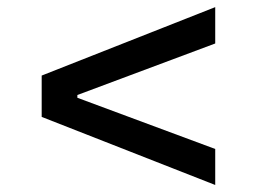

<svg xmlns="http://www.w3.org/2000/svg" viewBox="-20 -633 727 544"><path d="M589.8 -108.9 98.1 -301.8V-418.9L589.8 -612.8V-509.8L199.2 -363.8V-356L589.8 -210.9Z"/></svg>

Font: Lumene Sans Medium
Style: Regular
Weight: 500
Designer: Deni Anggara
Version: Version 1.003;Glyphs 3.1.2 (3151)